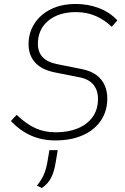

<svg xmlns="http://www.w3.org/2000/svg" viewBox="-20 -698 632 968"><path d="M259 10Q193 10 137.5 -14Q82 -38 35 -88L64 -119Q112 -73 158 -52Q204 -31 261 -31Q324 -31 371.5 -50.5Q419 -70 446.5 -107.5Q474 -145 474 -199Q474 -243 451 -271Q428 -299 382 -308L256 -333Q188 -347 156 -384Q124 -421 124 -474Q124 -532 153 -578Q182 -624 235.5 -651Q289 -678 363 -678Q423 -678 478 -657.5Q533 -637 572 -595L543 -563Q510 -596 464.5 -616.5Q419 -637 363 -637Q276 -637 223.5 -593.5Q171 -550 171 -477Q171 -436 194.5 -410.5Q218 -385 266 -375L391 -350Q437 -341 465.5 -320Q494 -299 507.5 -268.5Q521 -238 521 -202Q521 -138 488.5 -90Q456 -42 397 -16Q338 10 259 10ZM191 250 166 238Q188 211 200 184.5Q212 158 219 119L229 59H271L261 119Q254 165 238.5 196.5Q223 228 191 250Z"/></svg>

Font: Gantari ExtraLight
Style: Italic
Weight: 250
Italic angle: -10°
Designer: Anugrah Pasau
Foundry: Lafontype
Version: Version 1.000